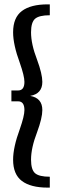

<svg xmlns="http://www.w3.org/2000/svg" viewBox="-20 -750 283 879"><path d="M208 59.1V108.9H198.2Q120.6 108.9 80.3 78.6Q40 48.3 40 -19Q40 -75.7 70.8 -159.2Q91.8 -219.2 91.8 -246.1Q91.8 -286.1 63 -286.1H32.2V-335.9H63Q91.8 -335.9 91.8 -375Q91.8 -401.9 70.8 -461.9Q40 -545.4 40 -602.1Q40 -669.4 80.3 -699.7Q120.6 -730 198.2 -730H208V-680.2Q159.2 -680.2 140.6 -664.1Q122.1 -647.9 122.1 -602.1Q122.1 -547.9 149.9 -476.1Q173.8 -411.1 173.8 -375Q173.8 -320.8 118.2 -311Q173.8 -301.3 173.8 -246.1Q173.8 -210 149.9 -145Q122.1 -73.2 122.1 -19Q122.1 26.9 140.6 43Q159.2 59.1 208 59.1Z"/></svg>

Font: Margherita Semibold
Style: Regular
Weight: 600
Designer: James Puckett
Foundry: Dunwich Type Founders
Version: Version 1.008;hotconv 1.0.109;makeotfexe 2.5.65596